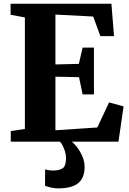

<svg xmlns="http://www.w3.org/2000/svg" viewBox="-20 -763 696 1034"><path d="M114 -68.5V-669L37 -683.5V-743H580L594 -568.5H520.5L482 -674L278.5 -684.5V-416L404.5 -419L425 -506.5H486V-254.5H425L405.5 -347.5L278.5 -350V-61.5L504 -76.5L567.5 -211.5L645.5 -190L618 0H38V-57ZM293.5 251.5Q276 251.5 255.8 247.2Q235.5 243 222.5 237.5L223 149Q233 152.5 245.5 154Q258 155.5 264 155.5Q298 155.5 316.8 143.8Q335.5 132 335.5 87.5Q335.5 70 329.8 51.8Q324 33.5 316.5 19.5Q309 5.5 303 0H347H366.5Q377.5 7.5 394.2 28.8Q411 50 424 79.8Q437 109.5 435.5 143Q434 183 416.5 207Q399 231 367.8 241.2Q336.5 251.5 293.5 251.5Z"/></svg>

Font: Merriweather 36pt ExtraBold
Style: Regular
Weight: 800
Designer: Eben Sorkin
Foundry: Eben Sorkin
Version: Version 2.100